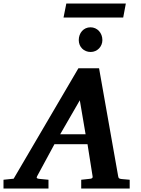

<svg xmlns="http://www.w3.org/2000/svg" viewBox="-73 -1077 807 1097"><path d="M668 0V-50C646 -52 622 -54 622 -54C607 -56 604 -58 602 -71L493 -687H375L5 -56L-53 -50V0H204V-50C179 -52 152 -55 152 -55C139 -56 133 -60 139 -70L238 -253H427L456 -70C458 -58 450 -56 437 -55C437 -55 412 -52 391 -50V0ZM416 -310H271L383 -504ZM646 -1057H306L290 -977H631ZM512 -848C512 -889 483 -921 444 -921C404 -921 377 -888 377 -848C377 -809 406 -780 445 -780C483 -780 512 -811 512 -848Z"/></svg>

Font: Veleka
Style: Bold Italic
Weight: 700
Italic angle: -12°
Designer: Stefan Peev, Context Ltd, 2016; SIL International, 1997-2014.
Foundry: Stefan Peev, Context Ltd, 2016
Version: Version 5.000